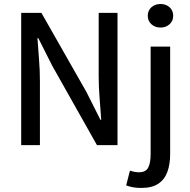

<svg xmlns="http://www.w3.org/2000/svg" viewBox="-20 -719 941 951"><path d="M85 0V-655.3H185.1L408.2 -263.2L477.5 -125.5H481.4Q478 -175.3 473.4 -231.4Q468.8 -287.6 468.8 -340.8V-655.3H562V0H460.4L238.8 -393.1L169.9 -529.8H165.5Q168.9 -479 173.3 -425Q177.7 -371.1 177.7 -317.9V0ZM680.2 211.9Q655.8 211.9 637 208.3Q618.2 204.6 605 199.2L623.5 126.5Q632.8 129.4 644 131.8Q655.3 134.3 668 134.3Q702.1 134.3 714.1 111.1Q726.1 87.9 726.1 44.4V-488.3H822.8V43.5Q822.8 94.2 809.1 132.1Q795.4 169.9 764.2 190.9Q732.9 211.9 680.2 211.9ZM775.4 -582.5Q748 -582.5 730 -598.9Q711.9 -615.2 711.9 -640.6Q711.9 -667 730 -683.1Q748 -699.2 775.4 -699.2Q801.8 -699.2 819.8 -683.1Q837.9 -667 837.9 -640.6Q837.9 -615.2 819.8 -598.9Q801.8 -582.5 775.4 -582.5Z"/></svg>

Font: Varta Light SemiBold
Style: Regular
Weight: 600
Version: Version 1.004